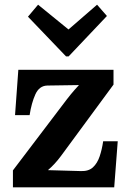

<svg xmlns="http://www.w3.org/2000/svg" viewBox="-20 -797 554 817"><path d="M35 0V-72L265 -375Q282 -397 297 -414Q312 -431 316 -435L181 -433Q147 -432 130.5 -395.5Q114 -359 106 -307H44L58 -500H463V-437L240 -134Q226 -115 212 -100Q198 -85 184 -73L325 -69Q357 -68 375.5 -85Q394 -102 404 -131.5Q414 -161 419 -196H481L466 0ZM261 -557 99 -726 142 -777 271 -672H272L393 -777L435 -729L272 -557Z"/></svg>

Font: Lora
Style: Bold
Weight: 700
Designer: Olga Karpushina, Alexei Vanyashin (Cyrillic)
Foundry: Cyreal
Version: Version 3.006; ttfautohint (v1.8.4.7-5d5b);gftools[0.9.30]